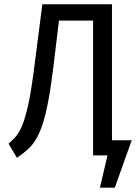

<svg xmlns="http://www.w3.org/2000/svg" viewBox="-20 -726 655 897"><path d="M595.4 -70.8 516.4 150.8H446.7L482.1 0H414.9V-629.7H255.4L230.3 -420.5Q218.5 -322.6 205.9 -255.9Q193.3 -189.2 179 -145.6Q164.6 -102.1 147.4 -74.1Q130.3 -46.2 108.5 -26.9Q86.7 -7.7 59 11.3L20 -54.9Q36.9 -69.2 52.6 -86.7Q68.2 -104.1 82.6 -137.4Q96.9 -170.8 110.8 -231.8Q124.6 -292.8 137.9 -395.4L177.9 -706.2H503.1V-70.8Z"/></svg>

Font: FiraCode Nerd Font
Style: Regular
Weight: 400
Designer: Carrois Corporate, Edenspiekermann AG, Nikita Prokopov
Foundry: Carrois Corporate, Edenspiekermann AG, Nikita Prokopov
Version: Version 6.002;Nerd Fonts 2.2.2